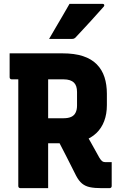

<svg xmlns="http://www.w3.org/2000/svg" viewBox="-20 -977 640 997"><path d="M406 -318Q431 -274 451.5 -238Q472 -202 496 -158Q504 -145 510.5 -140Q517 -135 527 -135Q531 -135 533.5 -135Q536 -135 540 -135H560Q560 -101 560 -73Q560 -45 560 -11Q560 -6 557 -3Q554 0 549 0Q542 0 529.5 0Q517 0 507 0Q471 0 447 -5Q423 -10 406 -24Q389 -38 375 -65Q350 -114 325.5 -163Q301 -212 275 -261ZM30 -700Q98 -700 167 -700Q236 -700 304 -700Q367 -700 411 -685.5Q455 -671 482.5 -643Q510 -615 522.5 -576.5Q535 -538 535 -490V-431Q535 -385 521 -348Q507 -311 480 -285.5Q453 -260 415 -246.5Q377 -233 329 -233Q301 -233 272.5 -233Q244 -233 216 -233L205 -228V-363Q231 -363 257.5 -363Q284 -363 310 -363Q334 -363 349.5 -370Q365 -377 372.5 -392Q380 -407 380 -429V-499Q380 -516 376 -528Q372 -540 364 -548Q356 -556 342.5 -560.5Q329 -565 310 -565Q266 -565 220.5 -565Q175 -565 130.5 -565Q86 -565 41 -565Q36 -565 33 -568Q30 -571 30 -576Q30 -609 30 -638Q30 -667 30 -700ZM230 0Q193 0 158.5 0Q124 0 86 0Q81 0 78 -3Q75 -6 75 -11Q75 -91 75 -165.5Q75 -240 75 -313.5Q75 -387 75 -462Q75 -537 75 -616H242L230 -586Q230 -557 230 -529Q230 -501 230 -475Q230 -412 230 -352Q230 -292 230 -230Q230 -168 230 -98Q230 -71 230 -46Q230 -21 230 0ZM341 -957Q383 -957 407.5 -957Q432 -957 455 -957Q478 -957 513 -957Q519 -957 521 -952.5Q523 -948 519 -943Q500 -922 484.5 -904.5Q469 -887 453 -869.5Q437 -852 417.5 -831Q398 -810 371 -781Q369 -779 365 -777Q361 -775 355 -775Q324 -775 304.5 -775Q285 -775 269.5 -775Q254 -775 235 -775Q253 -806 270.5 -836Q288 -866 306 -896.5Q324 -927 341 -957Z"/></svg>

Font: Recursive Monospace ExtraBold
Style: Regular
Weight: 800
Version: Version 1.047